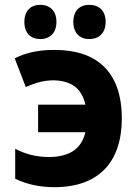

<svg xmlns="http://www.w3.org/2000/svg" viewBox="-20 -767 570 796"><path d="M350 -605C391 -605 418 -631 418 -676C418 -722 391 -747 350 -747C311 -747 284 -723 284 -676C284 -630 311 -605 350 -605ZM147 -605C187 -605 214 -631 214 -676C214 -722 187 -747 147 -747C108 -747 81 -723 81 -676C81 -629 108 -605 147 -605ZM206 9C389 9 485 -95 485 -276C485 -476 374 -559 211 -560C137 -561 84 -547 41 -525L87 -406C127 -424 162 -434 203 -434C277 -432 319 -400 334 -333H138V-219H334C318 -150 268 -116 182 -116C132 -116 85 -128 43 -150V-26C88 -4 142 9 206 9Z"/></svg>

Font: Noto Sans Mono Condensed ExtraBold
Style: Regular
Weight: 800
Width: 3
Designer: Monotype Design Team
Foundry: Monotype Imaging Inc.
Version: Version 2.014